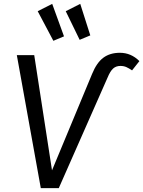

<svg xmlns="http://www.w3.org/2000/svg" viewBox="-20 -973 741 993"><path d="M67 -688H157L249 -92L456 -590Q480 -649 514.5 -674.5Q549 -700 600 -700Q658 -700 701 -657L663 -609Q647 -620 633.5 -626Q620 -632 603 -632Q580 -632 565 -618.5Q550 -605 536 -571L284 0H191ZM311 -785 256 -762 175 -915 250 -953ZM447 -790 392 -767 320 -915 395 -953Z"/></svg>

Font: Fira Sans Book
Style: Italic
Weight: 350
Italic angle: -8°
Designer: bBox Type GmbH & Carrois Corporate GbR & Edenspiekermann AG
Foundry: bBox Type GmbH & Carrois Corporate GbR & Edenspiekermann AG
Version: Version 4.301